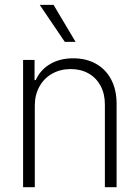

<svg xmlns="http://www.w3.org/2000/svg" viewBox="-20 -780 582 800"><path d="M125 0H76.2V-530.3H124V-446.3H128.9Q147.5 -488.3 188.2 -512.7Q229 -537.1 285.2 -537.1Q338.9 -537.1 379.6 -514.4Q420.4 -491.7 443.1 -449Q465.8 -406.2 465.8 -347.7V0H417V-344.7Q417 -388.7 399.2 -422.1Q381.3 -455.6 349.1 -473.9Q316.9 -492.2 274.4 -492.2Q231.4 -492.2 197.5 -473.1Q163.6 -454.1 144.3 -419.4Q125 -384.8 125 -339.8ZM145.5 -759.8H203.1L294.9 -605.5H250Z"/></svg>

Font: Pretendard Std ExtraLight
Style: Regular
Weight: 200
Designer: Base glyphs from Inter by Rasmus Andersson; Hangeul glyphs from Noto Sans CJK(Source Han Sans) by Jang Soo-young and Kan
Foundry: Kil Hyung-jin
Version: Version 1.309